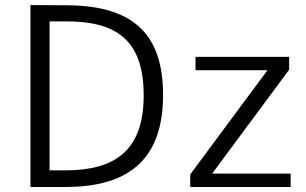

<svg xmlns="http://www.w3.org/2000/svg" viewBox="-20 -743 1218 763"><path d="M101 -723V0H241C504 0 628 -121 628 -366C628 -599 518 -719 252 -722C191 -722 107 -723 101 -723ZM177 -658H244C438 -658 551 -588 551 -364C551 -145 438 -66 239 -66H177ZM736 0H1135V-53H823L1129 -466V-517H757V-464H1043L736 -50Z"/></svg>

Font: United Sans Light
Style: Regular
Weight: 300
Designer: Pablo Impallari, Rodrigo Fuenzalida (Modified by Dan O. Williams)
Version: Version 1.000;PS 001.000;hotconv 1.0.88;makeotf.lib2.5.64775